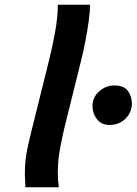

<svg xmlns="http://www.w3.org/2000/svg" viewBox="-20 -794 579 814"><path d="M225.1 -773.9H361.8Q361.8 -747.1 356.2 -705.6Q350.6 -664.1 341.8 -618.9Q333 -573.7 323.2 -534.7L252.9 -251.5Q245.6 -221.7 235.4 -168.9Q225.1 -116.2 225.1 -59.1Q225.1 -28.8 229.5 0H87.9Q87.4 -11.2 86.4 -29.1Q85.4 -46.9 85.4 -56.6Q85.4 -112.8 95 -158.4Q104.5 -204.1 113.3 -238.3L187 -534.7Q200.7 -588.4 212.9 -654.5Q225.1 -720.7 225.1 -773.9ZM372.1 -344.2Q372.1 -380.9 399.9 -406.2Q427.7 -431.6 465.3 -431.6Q505.9 -431.6 522.5 -408.2Q539.1 -384.8 539.1 -355Q539.1 -317.4 512 -290.8Q484.9 -264.2 444.3 -264.2Q410.2 -264.2 391.1 -288.6Q372.1 -313 372.1 -344.2Z"/></svg>

Font: Andika
Style: Bold Italic
Weight: 700
Italic angle: -14°
Designer: Victor Gaultney, Annie Olsen, Julie Remington, Don Collingsworth, Eric Hays, Becca Hirsbrunner
Foundry: SIL International
Version: Version 6.101